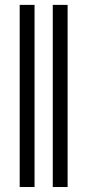

<svg xmlns="http://www.w3.org/2000/svg" viewBox="-20 -751 386 771"><path d="M118.7 -731.4V0H59.1V-731.4ZM251.5 -731.4V0H191.9V-731.4Z"/></svg>

Font: Interop Light
Style: Regular
Weight: 300
Designer: Rasmus Andersson, Google, Jang Haemin
Foundry: jhaemin
Version: Version 1.007